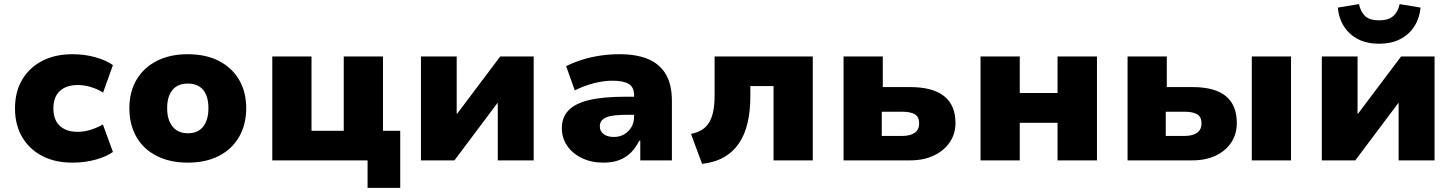

<svg xmlns="http://www.w3.org/2000/svg" viewBox="-20 -781 7081 935"><path d="M332 11Q248 11 185.5 -21.5Q123 -54 88 -113.5Q53 -173 53 -253Q53 -334 88 -393Q123 -452 185.5 -484.5Q248 -517 333 -517Q393 -517 445.5 -502Q498 -487 530 -464L482 -330Q456 -347 423 -357Q390 -367 359 -367Q303 -367 271.5 -338Q240 -309 240 -253Q240 -197 271.5 -168Q303 -139 358 -139Q390 -139 423 -149.5Q456 -160 481 -175L530 -41Q498 -18 445.5 -3.5Q393 11 332 11Z M895 11Q808 11 743.5 -21.5Q679 -54 644.5 -114Q610 -174 610 -254Q610 -334 645 -393Q680 -452 744 -484.5Q808 -517 894 -517Q982 -517 1045.5 -484.5Q1109 -452 1144 -393Q1179 -334 1179 -254Q1179 -174 1144 -114Q1109 -54 1045.5 -21.5Q982 11 895 11ZM895 -132Q944 -132 969.5 -164.5Q995 -197 995 -254Q995 -312 969.5 -343Q944 -374 894 -374Q846 -374 820 -343Q794 -312 794 -254Q794 -197 820.5 -164.5Q847 -132 895 -132Z M1770 134V0H1306V-506H1497V-144H1654V-506H1845V-144H1929V134Z M2030 0V-506H2204V-227H2206L2416 -506H2579V0H2404V-280H2403L2193 0Z M2918 11Q2860 11 2814 -11Q2768 -33 2742 -71Q2716 -109 2716 -157Q2716 -209 2748 -243Q2780 -277 2848 -293.5Q2916 -310 3025 -310H3090V-222H3036Q3003 -222 2977.5 -219.5Q2952 -217 2935 -210.5Q2918 -204 2909.5 -193Q2901 -182 2901 -166Q2901 -142 2919.5 -128Q2938 -114 2970 -114Q2997 -114 3019 -126.5Q3041 -139 3054.5 -161.5Q3068 -184 3068 -215V-316Q3068 -357 3041.5 -372.5Q3015 -388 2961 -388Q2923 -388 2877 -377Q2831 -366 2779 -341L2737 -459Q2776 -478 2818 -491Q2860 -504 2905 -510.5Q2950 -517 2998 -517Q3078 -517 3134.5 -494Q3191 -471 3221.5 -421Q3252 -371 3252 -289V0H3098V-96H3093Q3077 -63 3053.5 -39Q3030 -15 2997 -2Q2964 11 2918 11Z M3399 17 3345 -129Q3376 -135 3398.5 -149Q3421 -163 3434.5 -186.5Q3448 -210 3454 -242.5Q3460 -275 3460 -317V-506H3938V0H3747V-362H3634V-311Q3634 -240 3620.5 -182.5Q3607 -125 3578.5 -83Q3550 -41 3505.5 -15.5Q3461 10 3399 17Z M4088 0V-506H4279V-357H4411Q4522 -357 4577.5 -313Q4633 -269 4633 -182Q4633 -129 4605 -88Q4577 -47 4527.5 -23.5Q4478 0 4411 0ZM4274 -119H4374Q4412 -119 4434 -134Q4456 -149 4456 -180Q4456 -213 4434 -225Q4412 -237 4374 -237H4274Z M4755 0V-506H4946V-328H5130V-506H5322V0H5130V-183H4946V0Z M5471 0V-506H5662V-357H5786Q5896 -357 5949.5 -313Q6003 -269 6003 -182Q6003 -129 5976.5 -88Q5950 -47 5901 -23.5Q5852 0 5786 0ZM5657 -119H5748Q5787 -119 5809 -134Q5831 -149 5831 -180Q5831 -213 5809 -225Q5787 -237 5748 -237H5657ZM6076 0V-506H6267V0Z M6417 0V-506H6591V-227H6593L6803 -506H6966V0H6791V-280H6790L6580 0ZM6696 -568Q6638 -568 6595 -589.5Q6552 -611 6526 -650.5Q6500 -690 6495 -744L6598 -761Q6606 -723 6628 -702.5Q6650 -682 6696 -682Q6741 -682 6764.5 -702.5Q6788 -723 6796 -761L6898 -744Q6892 -689 6865.5 -649.5Q6839 -610 6796 -589Q6753 -568 6696 -568Z"/></svg>

Font: Nunito Sans 7pt Black
Style: Regular
Weight: 900
Designer: Vernon Adams
Foundry: Vernon Adams
Version: Version 3.101;gftools[0.9.27]